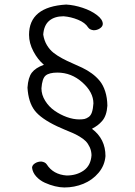

<svg xmlns="http://www.w3.org/2000/svg" viewBox="-20 -723 589 839"><path d="M100.1 -339.8Q103 -384.3 119.1 -405.5Q135.3 -426.8 171.9 -439.9Q145 -462.4 126 -498.5Q106.9 -534.7 106.9 -570.8Q106.9 -693.4 269 -703.1Q303.7 -701.2 340.8 -689Q377.9 -676.8 403.6 -657.2Q429.2 -637.7 429.2 -618.2Q428.7 -606.9 416.5 -598.9Q404.3 -590.8 389.2 -590.8Q372.1 -592.8 365.2 -603Q352.1 -624 321 -636.7Q290 -649.4 257.8 -651.9Q218.3 -651.9 195.1 -632.3Q171.9 -612.8 168.9 -571.8Q172.9 -545.9 185.1 -525.6Q197.3 -505.4 214.1 -492.2Q231 -479 252 -467.8Q272.9 -456.5 295.2 -447Q317.4 -437.5 339.4 -427Q361.3 -416.5 380.9 -402.3Q400.4 -388.2 415.5 -369.9Q430.7 -351.6 439.7 -323.7Q448.7 -295.9 449.2 -261.2Q447.8 -239.3 442.1 -222.7Q436.5 -206.1 426.5 -194.6Q416.5 -183.1 406.7 -175.8Q397 -168.5 381.8 -160.2Q440.9 -116.2 440.9 -41Q437.5 0.5 410.6 32.2Q383.8 64 344.5 80.1Q305.2 96.2 261.2 96.2Q242.7 96.2 220.2 90.8Q197.8 85.4 175.8 75.4Q153.8 65.4 138.2 48.1Q122.6 30.8 120.1 9.8Q120.6 -1.5 132.8 -9.3Q145 -17.1 160.2 -17.1Q177.2 -15.1 184.1 -4.9Q212.4 39.6 271 43.9Q314.9 43.9 345.9 22Q377 0 379.9 -44.9Q379.4 -64 372.1 -79.8Q364.7 -95.7 354.7 -106Q344.7 -116.2 327.4 -126.5Q310.1 -136.7 296.6 -142.3Q283.2 -147.9 262.2 -156.7Q241.2 -165.5 230 -170.9Q158.7 -204.6 131.3 -240.5Q104 -276.4 100.1 -339.8ZM388.2 -271Q388.2 -319.8 340.1 -362.8Q292 -405.8 231 -405.8Q194.8 -405.8 179.4 -392.8Q164.1 -379.9 161.1 -336.9Q161.1 -308.6 177.5 -282.5Q193.8 -256.3 218.8 -239Q243.7 -221.7 272.2 -211.4Q300.8 -201.2 326.2 -201.2Q340.3 -201.2 349.1 -203.1Q357.9 -205.1 367.4 -211.7Q377 -218.3 381.8 -232.9Q386.7 -247.6 388.2 -271Z"/></svg>

Font: Zhizn
Style: Regular
Weight: 400
Designer: Peter Zharnov
Foundry: Peter Zharnov
Version: Version 1.000